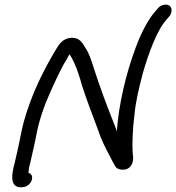

<svg xmlns="http://www.w3.org/2000/svg" viewBox="-20 -791 750 817"><path d="M69 6H70L79 5C110 3 134 -44 101 -56C102 -68 104 -83 108 -95L120 -148C124 -167 129 -187 133 -208C145 -277 169 -344 195 -401C217 -449 239 -500 263 -537C268 -545 270 -551 275 -560C283 -550 289 -539 296 -523C309 -495 319 -463 329 -427C352 -354 382 -282 407 -211C423 -170 443 -136 459 -104C465 -94 468 -86 473 -80C480 -71 492 -69 503 -69C538 -69 552 -102 545 -135C541 -188 546 -252 552 -302C557 -356 570 -412 587 -477C611 -560 646 -660 688 -707C692 -712 695 -715 700 -721C707 -728 710 -740 710 -746C711 -777 673 -778 654 -758L641 -743C609 -707 579 -647 558 -590C514 -473 485 -343 477 -231C476 -235 475 -240 473 -245C438 -332 403 -425 375 -514C366 -541 359 -564 345 -585C335 -599 324 -633 282 -630C246 -627 231 -602 219 -582C166 -494 113 -389 81 -272C69 -227 64 -190 54 -148L42 -96C29 -49 21 6 69 6Z"/></svg>

Font: Stray Cat
Style: ExBdObl
Weight: 800
Version: Version 1.0